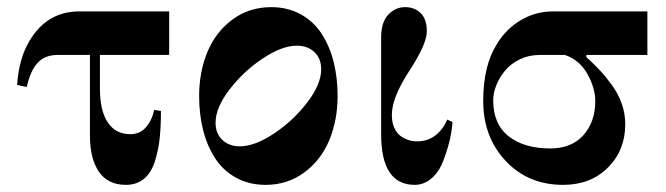

<svg xmlns="http://www.w3.org/2000/svg" viewBox="-20 -506 1866 538"><path d="M28 -268 55 -262C61.7 -292.7 71.8 -315.3 85.5 -330C99.2 -344.7 117.7 -352 141 -352H232V-126C232 -83.3 240.3 -49.7 257 -25C273.7 -0.3 299 12 333 12C353 12 369.8 6.3 383.5 -5C397.2 -16.3 407.3 -32.7 414 -54C420.7 -75.3 425.2 -97 427.5 -119C429.8 -141 431 -166.3 431 -195L412 -198C408 -178.7 400.3 -162.5 389 -149.5C377.7 -136.5 363 -130 345 -130C317.7 -130 296.7 -141 282 -163C267.3 -185 260 -216.7 260 -258V-352H454V-474H202C142 -474 95.7 -446.7 63 -392C43 -359.3 31.3 -318 28 -268Z M584 -162C584 -190 597 -221 623 -255C649 -289 680 -318 716 -342C752 -366 784 -378 812 -378C832 -378 848.3 -372 861 -360C873.7 -348 880 -332 880 -312C880 -284 867 -253 841 -219C815 -185 784 -156 748 -132C712 -108 680 -96 652 -96C632 -96 615.7 -102 603 -114C590.3 -126 584 -142 584 -162ZM538 -237C538 -203 541.7 -171.3 549 -142C556.3 -112.7 567.5 -86.3 582.5 -63C597.5 -39.7 617.2 -21.3 641.5 -8C665.8 5.3 693.3 12 724 12C765.3 12 801.7 0.3 833 -23C864.3 -46.3 887.7 -76.7 903 -114C918.3 -151.3 926 -192.3 926 -237C926 -271 922.3 -302.7 915 -332C907.7 -361.3 896.5 -387.7 881.5 -411C866.5 -434.3 846.8 -452.7 822.5 -466C798.2 -479.3 770.7 -486 740 -486C698.7 -486 662.3 -474.3 631 -451C599.7 -427.7 576.3 -397.3 561 -360C545.7 -322.7 538 -281.7 538 -237Z M1048 -130C1048 -35.3 1079.3 12 1142 12C1159.3 12 1175 6 1189 -6C1203 -18 1213.8 -34 1221.5 -54C1229.2 -74 1235.2 -92.8 1239.5 -110.5C1243.8 -128.2 1246.7 -146 1248 -164L1233 -171C1225.7 -153 1214.8 -138.3 1200.5 -127C1186.2 -115.7 1169 -110 1149 -110C1140.3 -110 1132.3 -111.2 1125 -113.5C1117.7 -115.8 1110.3 -119.5 1103 -124.5C1095.7 -129.5 1089.7 -137.2 1085 -147.5C1080.3 -157.8 1078 -170 1078 -184C1078 -216 1094 -256.7 1126 -306C1159.3 -356.7 1176 -394 1176 -418C1176 -440.7 1170.3 -457.7 1159 -469C1147.7 -480.3 1133 -486 1115 -486C1097 -486 1081.3 -479 1068 -465C1054.7 -451 1048 -429.7 1048 -401Z M1334 -223C1334 -155.7 1355 -99.7 1397 -55C1439 -10.3 1492.7 12 1558 12C1609.3 12 1651.2 -4.2 1683.5 -36.5C1715.8 -68.8 1732 -109.3 1732 -158C1732 -178 1728.7 -197.3 1722 -216C1715.3 -234.7 1706 -252.2 1694 -268.5C1682 -284.8 1670.7 -298.7 1660 -310C1649.3 -321.3 1637 -333.3 1623 -346V-352H1794V-474H1530C1496.7 -474 1466.2 -465.7 1438.5 -449C1410.8 -432.3 1388.7 -410 1372 -382C1346.7 -342 1334 -289 1334 -223ZM1362 -225C1362 -239 1365 -253.3 1371 -268C1377 -282.7 1385.3 -296.3 1396 -309C1406.7 -321.7 1420.3 -332 1437 -340C1453.7 -348 1472 -352 1492 -352H1563C1590.3 -342.7 1611.3 -324.8 1626 -298.5C1640.7 -272.2 1648 -247 1648 -223C1648 -183.7 1636.8 -151.7 1614.5 -127C1592.2 -102.3 1561.3 -90 1522 -90C1473.3 -90 1434.5 -101.3 1405.5 -124C1376.5 -146.7 1362 -180.3 1362 -225Z"/></svg>

Font: Km Standard TT
Style: Bold
Weight: 700
Designer: Alexey Kryukov <alexios@thessalonica.org.ru>
Version: Version 2.0.2